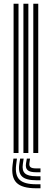

<svg xmlns="http://www.w3.org/2000/svg" viewBox="-20 -820 278 1029"><path d="M158.5 0V-800H185V0ZM52.8 0V-800H79.2V0ZM105.5 0V-800H132V0ZM70.8 30 66.5 63.5Q59.8 118.5 84.6 143Q109.5 167.5 173.5 167.5H197V189H173.5Q98.2 189 68.8 159.5Q39.2 130 47.5 63.5L52 30ZM141 30 137.5 55Q135.5 69.5 143.8 76Q152 82.5 173.5 82.5H197V103.2H173.5Q140.5 103.2 127.9 91.8Q115.2 80.2 119.5 55L123.8 30ZM106.8 30 102.5 59.2Q97.2 94 113.9 109.2Q130.5 124.5 173.5 124.5H197V146H173.5Q119 146 97.9 125.6Q76.8 105.2 83.5 59.2L88 30Z"/></svg>

Font: Big Shoulders Inline Text Thin ExtraBold
Style: Regular
Weight: 800
Version: Version 2.002